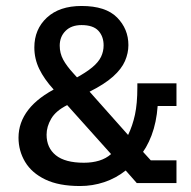

<svg xmlns="http://www.w3.org/2000/svg" viewBox="-20 -613 639 643"><path d="M248 10Q177 10 131.5 -12Q86 -34 64 -71Q42 -108 42 -152Q42 -203 75 -245.5Q108 -288 175 -321L187 -282L159 -314Q128 -348 111.5 -382Q95 -416 95 -454Q95 -515 137 -554Q179 -593 253 -593Q334 -593 372 -554.5Q410 -516 410 -462Q410 -435 398.5 -408.5Q387 -382 358.5 -356.5Q330 -331 280 -306L409 -161Q424 -192 432 -229Q440 -266 440 -321V-334H571V-258H508Q504 -203 487.5 -159.5Q471 -116 445 -86L444 -121L485 -76H571V0H438L401 -42Q368 -16 329 -3Q290 10 248 10ZM136 -162Q136 -118 167 -93Q198 -68 261 -68Q289 -68 312 -75Q335 -82 352 -97L205 -261Q167 -242 151.5 -215.5Q136 -189 136 -162ZM180 -460Q180 -435 191.5 -413.5Q203 -392 227 -366L264 -325L231 -350Q268 -370 289 -387.5Q310 -405 318.5 -423Q327 -441 327 -461Q327 -491 309.5 -510Q292 -529 253 -529Q219 -529 199.5 -509.5Q180 -490 180 -460Z"/></svg>

Font: Rokkitt Medium
Style: Regular
Weight: 500
Version: Version 3.103